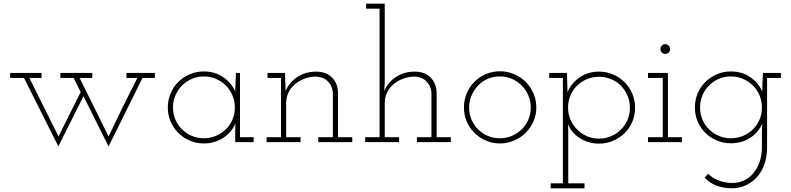

<svg xmlns="http://www.w3.org/2000/svg" viewBox="-20 -770 4285 1040"><path d="M432 -249 296 23Q249 -71 203 -162.5Q157 -254 110 -348H35V-375H205V-348H139Q179 -268 219 -187.5Q259 -107 297 -31Q328 -94 357.5 -152.5Q387 -211 417 -271L379 -348H307V-375H480V-348H411Q451 -268 490 -189Q529 -110 568 -31Q606 -111 644.5 -189.5Q683 -268 724 -348H665V-375H819V-348H752Q706 -254 660 -162.5Q614 -71 568 23Z M1354 0H1254V-47Q1254 -61 1254.5 -74Q1255 -87 1255 -101Q1246 -79 1230 -59.5Q1214 -40 1192 -25Q1170 -10 1142.5 -1.5Q1115 7 1084 7Q1043 7 1007.5 -8.5Q972 -24 945.5 -50.5Q919 -77 904 -112Q889 -147 889 -188Q889 -228 904 -264Q919 -300 945.5 -326Q972 -352 1007.5 -367.5Q1043 -383 1084 -383Q1145 -383 1190 -351.5Q1235 -320 1254 -274Q1255 -299 1256 -324Q1257 -349 1258 -375H1280V-27H1354ZM1084 -356Q1049 -356 1018.5 -342.5Q988 -329 965 -306Q943 -283 930 -252.5Q917 -222 917 -188Q917 -152 930.5 -121Q944 -90 968 -68Q990 -46 1020 -33.5Q1050 -21 1084 -21Q1119 -21 1149.5 -34Q1180 -47 1203 -69Q1226 -92 1239 -122Q1252 -152 1252 -188Q1252 -223 1239 -253.5Q1226 -284 1203 -307Q1180 -330 1149.5 -343Q1119 -356 1084 -356Z M1608 0H1424V-27H1502V-348H1429V-375H1524L1525 -331Q1526 -316 1526.5 -304.5Q1527 -293 1527 -277Q1547 -325 1591.5 -353.5Q1636 -382 1692 -382Q1746 -382 1777.5 -351Q1809 -320 1811 -270V-27H1888V0H1704V-27H1783V-268Q1781 -302 1757.5 -327.5Q1734 -353 1692 -355Q1659 -355 1630 -344Q1601 -333 1578.5 -314.5Q1556 -296 1543 -269.5Q1530 -243 1530 -212V-27H1608Z M2142 0H1958V-27H2036V-723H1963V-750H2064V-322L2061 -277Q2082 -325 2125.5 -353.5Q2169 -382 2226 -382Q2280 -382 2311.5 -351Q2343 -320 2345 -270V-27H2422V0H2238V-27H2317V-268Q2315 -302 2291.5 -327.5Q2268 -353 2226 -355Q2193 -355 2164 -344Q2135 -333 2112.5 -314.5Q2090 -296 2077 -269.5Q2064 -243 2064 -212V-27H2142Z M2827 -50Q2801 -24 2764.5 -8.5Q2728 7 2688 7Q2647 7 2611.5 -8.5Q2576 -24 2549.5 -50.5Q2523 -77 2508 -112Q2493 -147 2493 -188Q2493 -228 2508 -264Q2523 -300 2549.5 -326.5Q2576 -353 2611.5 -368.5Q2647 -384 2688 -384Q2728 -384 2764.5 -368.5Q2801 -353 2827.5 -326.5Q2854 -300 2869.5 -264Q2885 -228 2885 -188Q2885 -147 2869.5 -112Q2854 -77 2827 -50ZM2569 -70Q2592 -47 2622 -34Q2652 -21 2688 -21Q2722 -21 2752.5 -34Q2783 -47 2806 -69.5Q2829 -92 2842 -122.5Q2855 -153 2855 -188Q2855 -222 2842 -252.5Q2829 -283 2806 -306.5Q2783 -330 2752.5 -343Q2722 -356 2688 -356Q2652 -356 2622 -343Q2592 -330 2569.5 -306.5Q2547 -283 2534 -252.5Q2521 -222 2521 -188Q2521 -153 2534 -122.5Q2547 -92 2569 -70Z M2963 250V223H3029V-348H2955V-375H3051Q3051 -349 3052.5 -323Q3054 -297 3054 -271Q3073 -318 3118.5 -350Q3164 -382 3225 -382Q3265 -382 3301 -366.5Q3337 -351 3363.5 -324.5Q3390 -298 3405 -262.5Q3420 -227 3420 -187Q3420 -146 3405 -110.5Q3390 -75 3363.5 -49Q3337 -23 3301 -7.5Q3265 8 3225 8Q3194 8 3167 -0.5Q3140 -9 3118 -23.5Q3096 -38 3080.5 -57Q3065 -76 3056 -98Q3057 -86 3057.5 -75Q3058 -64 3058 -52V223H3146V250ZM3225 -354Q3189 -354 3158.5 -341Q3128 -328 3105 -305Q3082 -283 3069.5 -252.5Q3057 -222 3057 -187Q3057 -152 3070 -121.5Q3083 -91 3107 -68Q3130 -45 3160 -32Q3190 -19 3225 -19Q3259 -19 3289.5 -32Q3320 -45 3342 -67Q3366 -90 3379 -120.5Q3392 -151 3392 -187Q3392 -222 3378.5 -253Q3365 -284 3342 -307Q3320 -329 3289.5 -341.5Q3259 -354 3225 -354Z M3674 0H3490V-27H3570V-348H3490V-375H3598V-27H3674ZM3610 -504Q3610 -493 3602 -485.5Q3594 -478 3584 -478Q3573 -478 3565 -485.5Q3557 -493 3557 -504Q3557 -515 3565 -523Q3573 -531 3584 -531Q3594 -531 3602 -523Q3610 -515 3610 -504Z M3797 192 3816 171Q3839 195 3874 208Q3909 221 3947 221Q3980 221 4009.5 207.5Q4039 194 4060.5 168.5Q4082 143 4094.5 107Q4107 71 4107 27V-45Q4107 -59 4107.5 -72.5Q4108 -86 4109 -100Q4099 -78 4083 -58.5Q4067 -39 4046 -25Q4024 -10 3997 -2Q3970 6 3939 6Q3898 6 3862.5 -9Q3827 -24 3800.5 -50.5Q3774 -77 3759 -112Q3744 -147 3744 -188Q3744 -228 3759 -264Q3774 -300 3800.5 -326Q3827 -352 3862.5 -367.5Q3898 -383 3939 -383Q3999 -383 4044 -352Q4089 -321 4109 -274Q4109 -299 4110 -324Q4111 -349 4113 -375H4210V-348H4135V27Q4135 79 4120.5 120Q4106 161 4080 189.5Q4054 218 4020 233.5Q3986 249 3948 250Q3899 250 3861 235.5Q3823 221 3797 192ZM3939 -356Q3903 -356 3872.5 -342.5Q3842 -329 3820 -306Q3797 -283 3784.5 -252.5Q3772 -222 3772 -188Q3772 -152 3785 -122Q3798 -92 3821 -69Q3844 -47 3874 -34Q3904 -21 3939 -21Q3974 -21 4005 -34Q4036 -47 4059 -70Q4082 -93 4094.5 -123Q4107 -153 4107 -188Q4107 -223 4094 -254Q4081 -285 4057 -308Q4034 -330 4004 -343Q3974 -356 3939 -356Z"/></svg>

Font: Josefin Slab Light
Style: Regular
Weight: 300
Designer: Santiago Orozco
Foundry: Typemade
Version: Version 2.000